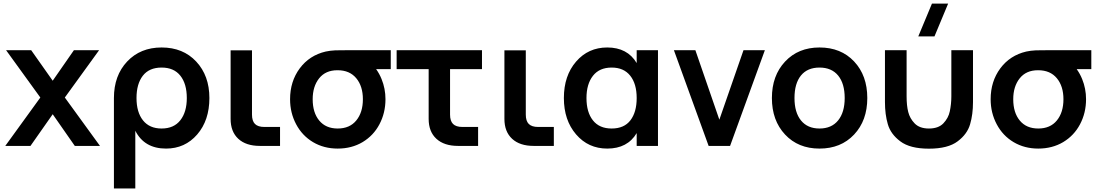

<svg xmlns="http://www.w3.org/2000/svg" viewBox="-20 -823 6204 1083"><path d="M151.9 0H9.8L207.5 -272.9L14.2 -540H155.8L277.3 -367.7L397 -540H539.1L345.7 -272.9L543.9 0H401.9L277.3 -178.7Z M743.2 240.2H622.6V-270Q622.6 -397 697.3 -476.1Q772 -555.2 891.6 -555.2Q1012.7 -555.2 1086.9 -475.6Q1161.1 -396 1161.1 -270Q1161.1 -144 1092.3 -64.5Q1023.4 15.1 916.5 15.1Q794.4 15.1 743.2 -85.4ZM891.6 -98.1Q960.9 -98.1 997.3 -144.8Q1033.7 -191.4 1033.7 -270Q1033.7 -350.1 997.3 -396Q960.9 -441.9 891.6 -441.9Q821.3 -441.9 785.6 -395.8Q750 -349.6 750 -270Q750 -189.9 786.6 -144Q823.2 -98.1 891.6 -98.1Z M1559.6 -106.9V0H1445.8Q1367.7 0 1324.2 -40Q1280.8 -80.1 1280.8 -152.3V-539.1H1401.4V-176.8Q1401.4 -140.6 1418.2 -123.8Q1435.1 -106.9 1471.2 -106.9Z M1884.8 15.1Q1807.1 15.1 1745.8 -21.2Q1684.6 -57.6 1650.4 -122.1Q1616.2 -186.5 1616.2 -263.2Q1616.2 -363.8 1670.7 -437.3Q1725.1 -510.7 1816.9 -532.2Q1841.8 -537.6 1871.1 -539.1Q1912.1 -540 1958 -540H2184.1V-433.1H2101.6Q2120.6 -406.2 2132.3 -377Q2154.3 -323.2 2154.3 -263.2Q2154.3 -186 2120.1 -121.6Q2086.9 -58.6 2025.4 -21.5Q1963.9 15.1 1884.8 15.1ZM1884.8 -98.1Q1952.6 -98.1 1989.7 -143.6Q2026.9 -189 2026.9 -263.2Q2026.9 -336.9 1989.5 -381.8Q1952.1 -426.8 1884.8 -426.8H1882.8Q1816.4 -426.8 1780 -381.1Q1743.7 -335.4 1743.7 -263.2Q1743.7 -187.5 1780.8 -142.8Q1817.9 -98.1 1884.8 -98.1Z M2217.3 -433.1V-540H2698.7V-433.1H2518.6V-176.8Q2518.6 -140.6 2535.4 -123.8Q2552.2 -106.9 2588.4 -106.9H2676.8V0H2563.5Q2485.4 0 2441.7 -40Q2397.9 -80.1 2397.9 -152.3V-433.1Z M3104 -106.9V0H2990.2Q2912.1 0 2868.7 -40Q2825.2 -80.1 2825.2 -152.3V-539.1H2945.8V-176.8Q2945.8 -140.6 2962.6 -123.8Q2979.5 -106.9 3015.6 -106.9Z M3571.3 -540H3691.4V0H3571.3V-72.3Q3519.5 15.1 3405.3 15.1Q3298.3 15.1 3229.5 -64.9Q3160.6 -145 3160.6 -270Q3160.6 -396 3229.5 -475.6Q3298.3 -555.2 3405.3 -555.2Q3519 -555.2 3571.3 -467.3ZM3430.2 -441.9Q3360.8 -441.9 3324.5 -395.3Q3288.1 -348.6 3288.1 -270Q3288.1 -189.9 3324.5 -144Q3360.8 -98.1 3430.2 -98.1Q3500.5 -98.1 3535.9 -144.3Q3571.3 -190.4 3571.3 -270Q3571.3 -350.1 3534.9 -396Q3498.5 -441.9 3430.2 -441.9Z M4098.1 0H3977.1L3781.2 -540H3902.3L4037.6 -147.9L4173.8 -540H4294.4Z M4602.5 15.1Q4482.4 15.1 4408.2 -64.2Q4334 -143.6 4334 -270Q4334 -396.5 4408.4 -475.8Q4482.9 -555.2 4602.5 -555.2Q4723.6 -555.2 4797.9 -476.1Q4872.1 -397 4872.1 -270Q4872.1 -143.1 4797.6 -64Q4723.1 15.1 4602.5 15.1ZM4602.5 -98.1Q4670.4 -98.1 4707.5 -143.8Q4744.6 -189.5 4744.6 -270Q4744.6 -351.6 4707.8 -396.7Q4670.9 -441.9 4602.5 -441.9Q4534.2 -441.9 4497.8 -397Q4461.4 -352.1 4461.4 -270Q4461.4 -188.5 4498.3 -143.3Q4535.2 -98.1 4602.5 -98.1Z M5328.1 -802.7 5251 -617.7H5159.7L5236.8 -802.7ZM4971.7 -247.1V-540H5093.8V-279.8Q5093.8 -227.5 5103 -191.2Q5112.3 -154.8 5138.7 -127.4Q5166.5 -98.1 5219.7 -98.1Q5273.4 -98.1 5301.3 -127.4Q5329.6 -157.2 5337.4 -194.8Q5346.2 -236.3 5346.2 -279.8V-540H5468.3V-247.1Q5468.3 -177.7 5452.1 -122.6Q5436 -66.4 5381.8 -25.9Q5327.1 15.6 5219.7 15.6Q5112.8 15.6 5058.1 -25.9Q5003.9 -66.4 4987.8 -122.6Q4971.7 -177.7 4971.7 -247.1Z M5836.4 15.1Q5758.8 15.1 5697.5 -21.2Q5636.2 -57.6 5602.1 -122.1Q5567.9 -186.5 5567.9 -263.2Q5567.9 -363.8 5622.3 -437.3Q5676.8 -510.7 5768.6 -532.2Q5793.5 -537.6 5822.8 -539.1Q5863.8 -540 5909.7 -540H6135.7V-433.1H6053.2Q6072.3 -406.2 6084 -377Q6106 -323.2 6106 -263.2Q6106 -186 6071.8 -121.6Q6038.6 -58.6 5977.1 -21.5Q5915.5 15.1 5836.4 15.1ZM5836.4 -98.1Q5904.3 -98.1 5941.4 -143.6Q5978.5 -189 5978.5 -263.2Q5978.5 -336.9 5941.2 -381.8Q5903.8 -426.8 5836.4 -426.8H5834.5Q5768.1 -426.8 5731.7 -381.1Q5695.3 -335.4 5695.3 -263.2Q5695.3 -187.5 5732.4 -142.8Q5769.5 -98.1 5836.4 -98.1Z"/></svg>

Font: Vela Sans Bd
Style: Bold
Weight: 700
Designer: Principal design: Mikhail Sharanda - project Manrope.
Design modification: Ravid Balaliev
Foundry: Mikhail Sharanda
Version: Version 1.001